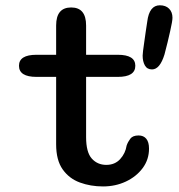

<svg xmlns="http://www.w3.org/2000/svg" viewBox="-20 -678 659 708"><path d="M114.5 -394.5Q50 -394.5 50 -435.5Q50 -476 114.5 -476H414.5Q479 -476 479 -435.5Q479 -394.5 414.5 -394.5ZM297.5 -172.5Q297.5 -116.5 318.5 -93.2Q339.5 -70 372 -70Q403.5 -70 423 -91.2Q442.5 -112.5 447 -141.5Q451.5 -154.5 460.5 -166.5Q469.5 -178.5 491 -178.5Q509.5 -178.5 519.5 -166.2Q529.5 -154 529.5 -130Q529.5 -89.5 506 -58Q482.5 -26.5 444 -8.5Q405.5 9.5 360 9.5Q314 9.5 274.5 -5Q235 -19.5 211 -53.5Q187 -87.5 187 -146V-584Q187 -650.5 242.5 -650.5Q297.5 -650.5 297.5 -584ZM540.5 -422Q522.5 -422 514.2 -436.8Q506 -451.5 506 -473Q506 -477.5 507.5 -490.5Q509 -503.5 511.8 -521.8Q514.5 -540 517.2 -560Q520 -580 523 -598.5Q530.5 -658.5 569.5 -658.5Q591 -658.5 603.5 -646Q616 -633.5 616 -612.5Q616 -606.5 613.8 -593.8Q611.5 -581 607.5 -563Q603.5 -545 598.2 -523Q593 -501 586.5 -477Q569.5 -422 540.5 -422Z"/></svg>

Font: Sono ExtraLight Monospace Medium
Style: Regular
Weight: 500
Version: Version 2.112